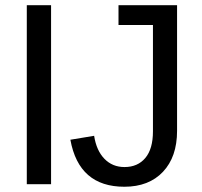

<svg xmlns="http://www.w3.org/2000/svg" viewBox="-20 -708 775 738"><path d="M176.3 -688V0H83V-688ZM458 9.8Q283.2 9.8 250.5 -170.9L341.8 -186Q350.6 -129.4 381.3 -97.7Q412.1 -65.9 458.5 -65.9Q509.3 -65.9 538.6 -100.8Q567.9 -135.7 567.9 -203.1V-611.8H435.5V-688H660.6V-205.1Q660.6 -105 606.4 -47.6Q552.2 9.8 458 9.8Z"/></svg>

Font: Arimo Nerd Font
Style: Regular
Weight: 400
Designer: Steve Matteson
Foundry: Monotype Imaging Inc.
Version: Version 1.33;Nerd Fonts 3.2.1